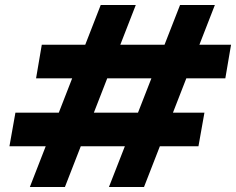

<svg xmlns="http://www.w3.org/2000/svg" viewBox="-20 -752 949 772"><path d="M418 0 704 -732H844L559 0ZM100 0 385 -732H526L241 0ZM18 -164 42 -299H802L778 -164ZM125 -437 148 -572H909L886 -437Z"/></svg>

Font: DM Sans 36pt Black
Style: Italic
Weight: 900
Italic angle: -10°
Designer: Colophon Foundry, Jonny Pinhorn
Foundry: Colophon Foundry
Version: Version 4.004;gftools[0.9.30]